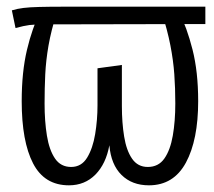

<svg xmlns="http://www.w3.org/2000/svg" viewBox="-20 -545 640 575"><path d="M26.5 -461 15.5 -514Q32 -519 50.2 -521.2Q68.5 -523.5 98 -524.2Q127.5 -525 176 -525H595V-473L115 -472Q84 -472 68 -470Q52 -468 26.5 -461ZM516 -509Q539.5 -463.5 556.5 -396.8Q573.5 -330 573.5 -242Q573.5 -126 536.8 -58Q500 10 426 10Q375.5 10 344 -21Q312.5 -52 307.5 -110Q297.5 -54.5 265.8 -22.2Q234 10 186.5 10Q113 10 79 -55.8Q45 -121.5 45 -242Q45 -329.5 60.8 -395.8Q76.5 -462 100 -507H150Q133 -453 125.2 -408.2Q117.5 -363.5 115.5 -322Q113.5 -280.5 113.5 -235Q113.5 -182 120.5 -138.8Q127.5 -95.5 144.8 -70.2Q162 -45 193 -45Q224 -45 241 -73Q258 -101 265 -143.5Q272 -186 272 -229.5V-340.5L345 -350.5V-227.5Q345 -177.5 351.8 -136Q358.5 -94.5 375.5 -69.8Q392.5 -45 422.5 -45Q454.5 -45 472.2 -70.2Q490 -95.5 497.5 -138.8Q505 -182 505 -235Q505 -281 502 -322.8Q499 -364.5 490.2 -409.5Q481.5 -454.5 464 -509Z"/></svg>

Font: Fira Code Light Light
Style: Regular
Weight: 300
Monospace: yes
Version: Version 5.002